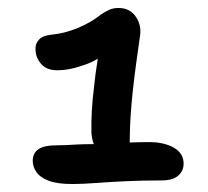

<svg xmlns="http://www.w3.org/2000/svg" viewBox="-20 -852 520 481"><path d="M161 -391Q124 -391 102.5 -399Q81 -407 71.5 -420.5Q62 -434 62 -449Q62 -468 76 -478Q90 -488 123 -488Q144 -488 173 -490Q193 -491 215 -491Q210 -504 209 -520Q208 -573 215 -629Q219 -669 225 -705Q209 -695 190 -689Q155 -676 123 -676Q96 -676 82.5 -692.5Q69 -709 69 -728Q68 -742 77.5 -752.5Q87 -763 108 -765Q141 -768 174 -781.5Q207 -795 232 -815Q242 -822 252.5 -827Q263 -832 277 -832Q306 -832 321 -809Q336 -786 330 -757Q325 -722 320.5 -688.5Q316 -655 312.5 -622.5Q309 -590 307 -558Q305 -527 305 -495Q331 -496 354 -496Q391 -496 415.5 -482Q440 -468 440 -442Q440 -424 426.5 -412Q413 -400 385 -400Q336 -400 294.5 -398Q253 -396 219.5 -393.5Q186 -391 161 -391Z"/></svg>

Font: Shantell Sans Light Medium
Style: Regular
Weight: 500
Version: Version 1.008;[ac192a2d6]